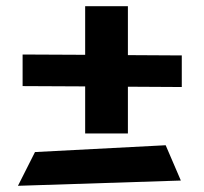

<svg xmlns="http://www.w3.org/2000/svg" viewBox="-20 -553 660 620"><path d="M393 -375 567 -374V-272L393 -273V-122H255V-274L53 -275V-377L255 -376V-533H393ZM93 -62 515 -84 564 30 38 47Z"/></svg>

Font: OpenDyslexic
Style: Bold
Weight: 800
Designer: Abbie Gonzalez
Version: Version 0.920;hotconv 1.0.109;makeotfexe 2.5.65596